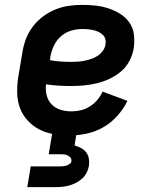

<svg xmlns="http://www.w3.org/2000/svg" viewBox="-20 -548 640 788"><path d="M265 8Q232 8 200 2.5Q168 -3 141 -17Q114 -31 93 -54Q72 -77 61.5 -106Q51 -135 50.5 -167.5Q50 -200 55 -233L72 -333Q76 -360 86 -387Q96 -414 114 -438Q132 -462 156 -480Q180 -498 207 -509Q234 -520 262 -524Q290 -528 317 -528Q345 -528 372.5 -525Q400 -522 425.5 -513.5Q451 -505 473.5 -491Q496 -477 511 -455.5Q526 -434 529.5 -406.5Q533 -379 529 -351Q525 -325 512 -299.5Q499 -274 477.5 -255.5Q456 -237 430.5 -225Q405 -213 378.5 -206.5Q352 -200 325.5 -197.5Q299 -195 273 -195Q246 -195 220 -196.5Q194 -198 169 -202Q166 -179 171.5 -157Q177 -135 192 -119.5Q207 -104 228.5 -97.5Q250 -91 274 -91Q293 -91 312 -95.5Q331 -100 348.5 -111Q366 -122 379.5 -138Q393 -154 401 -172L503 -134Q487 -101 461.5 -72.5Q436 -44 403.5 -25.5Q371 -7 335.5 0.5Q300 8 265 8ZM272 -294Q286 -294 300 -295Q314 -296 328 -299Q342 -302 355.5 -306.5Q369 -311 381.5 -319.5Q394 -328 402.5 -340Q411 -352 413 -366Q415 -378 412 -388.5Q409 -399 401 -406Q393 -413 383.5 -417.5Q374 -422 362.5 -424.5Q351 -427 340 -428Q329 -429 318 -429Q295 -429 271.5 -422Q248 -415 230 -399Q212 -383 201.5 -361Q191 -339 187 -317L185 -301Q206 -297 228 -295.5Q250 -294 272 -294ZM92 220 106 135H221Q228 135 236 134.5Q244 134 251 132Q258 130 265 125.5Q272 121 273 114Q274 106 270 100Q266 94 259 90.5Q252 87 245 86Q238 85 230 85H180L194 0H294L286 49Q300 53 312.5 59.5Q325 66 333.5 77Q342 88 344.5 102.5Q347 117 345 132Q343 146 336 160Q329 174 317.5 184.5Q306 195 292.5 202Q279 209 265 213Q251 217 236 218.5Q221 220 207 220Z"/></svg>

Font: Iosevka Extended
Style: Bold Italic
Weight: 700
Width: 7
Italic angle: -9°
Monospace: yes
Designer: Belleve Invis
Foundry: Belleve Invis
Version: Version 32.5.0; ttfautohint (v1.8.4)